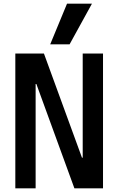

<svg xmlns="http://www.w3.org/2000/svg" viewBox="-20 -1020 640 1040"><path d="M63 0V-730H218L424 -166H428V-730H538V0H383L177 -565H173V0ZM357 -780H252L343 -1000H478Z"/></svg>

Font: M PLUS Code Latin Expanded Medium
Style: Regular
Weight: 500
Width: 7
Designer: Coji Morishita
Foundry: UNDERFOREST DESIGN
Version: Version 1.002; ttfautohint (v1.8.3)